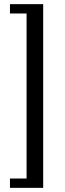

<svg xmlns="http://www.w3.org/2000/svg" viewBox="-20 -756 311 925"><path d="M188 149H28V104H108V-691H28V-736H188Z"/></svg>

Font: Brawler
Style: Regular
Weight: 400
Designer: Oleg Frolov, Haley Fiege
Foundry: Oleg Frolov, Haley Fiege
Version: Version 1.101; ttfautohint (v1.8.3)